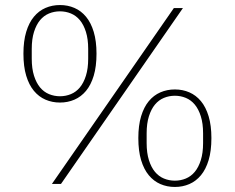

<svg xmlns="http://www.w3.org/2000/svg" viewBox="-20 -730 932 762"><path d="M186 0 670 -698H706L222 0ZM218 -323Q187 -323 160.5 -334.5Q134 -346 114.5 -369.5Q95 -393 84 -429.5Q73 -466 73 -517Q73 -567 84 -603.5Q95 -640 114.5 -663.5Q134 -687 160.5 -698.5Q187 -710 218 -710Q249 -710 275.5 -698.5Q302 -687 321.5 -663.5Q341 -640 352 -603.5Q363 -567 363 -517Q363 -466 352 -429.5Q341 -393 321.5 -369.5Q302 -346 275.5 -334.5Q249 -323 218 -323ZM218 -348Q241 -348 261.5 -356.5Q282 -365 297 -383Q312 -401 321 -429.5Q330 -458 330 -497V-536Q330 -575 321 -603.5Q312 -632 297 -650Q282 -668 261.5 -676.5Q241 -685 218 -685Q195 -685 174.5 -676.5Q154 -668 139 -650Q124 -632 115 -603.5Q106 -575 106 -536V-497Q106 -458 115 -429.5Q124 -401 139 -383Q154 -365 174.5 -356.5Q195 -348 218 -348ZM674 12Q643 12 616.5 0.5Q590 -11 570.5 -34.5Q551 -58 540 -94.5Q529 -131 529 -182Q529 -232 540 -268.5Q551 -305 570.5 -328.5Q590 -352 616.5 -363.5Q643 -375 674 -375Q705 -375 731.5 -363.5Q758 -352 777.5 -328.5Q797 -305 808 -268.5Q819 -232 819 -182Q819 -131 808 -94.5Q797 -58 777.5 -34.5Q758 -11 731.5 0.5Q705 12 674 12ZM674 -13Q697 -13 717.5 -21.5Q738 -30 753 -48Q768 -66 777 -94.5Q786 -123 786 -162V-201Q786 -240 777 -268.5Q768 -297 753 -315Q738 -333 717.5 -341.5Q697 -350 674 -350Q651 -350 630.5 -341.5Q610 -333 595 -315Q580 -297 571 -268.5Q562 -240 562 -201V-162Q562 -123 571 -94.5Q580 -66 595 -48Q610 -30 630.5 -21.5Q651 -13 674 -13Z"/></svg>

Font: IBM Plex Sans Arabic ExtLt
Style: Regular
Weight: 200
Designer: Mike Abbink, Paul van der Laan, Pieter van Rosmalen, Wael Morcos, Khajak Apelian
Foundry: Bold Monday
Version: Version 1.2